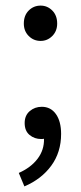

<svg xmlns="http://www.w3.org/2000/svg" viewBox="-20 -495 289 685"><path d="M125 -349Q100 -349 82.5 -366.5Q65 -384 65 -411Q65 -440 82.5 -457.5Q100 -475 125 -475Q149 -475 166.5 -457.5Q184 -440 184 -411Q184 -384 166.5 -366.5Q149 -349 125 -349ZM67 170 47 122Q90 103 114 71.5Q138 40 137 0Q134 1 127 1Q103 1 85.5 -13.5Q68 -28 68 -56Q68 -83 86 -98.5Q104 -114 129 -114Q161 -114 179.5 -88Q198 -62 198 -17Q198 48 163 96Q128 144 67 170Z"/></svg>

Font: Pinyin1712
Style: Regular
Weight: 400
Version: Version 1